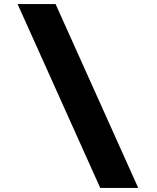

<svg xmlns="http://www.w3.org/2000/svg" viewBox="-20 -826 776 950"><path d="M664 104H476L67 -806H255Z"/></svg>

Font: Argentum Sans Black
Style: Italic
Weight: 900
Italic angle: -11°
Designer: Julieta Ulanovsky (font), Cristiano Sobral (main changes and remaster)
Foundry: Julieta Ulanovsky (font), Cristiano Sobral (main changes and remaster)
Version: Version 2.007;June 15, 2022;FontCreator 14.0.0.2814 64-bit; 